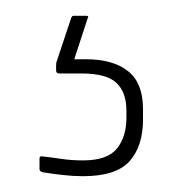

<svg xmlns="http://www.w3.org/2000/svg" viewBox="-20 -26 231 243"><path d="M85 197Q73 197 59.5 195.5Q46 194 34 192Q30 191 30 188V175Q30 171 34 172Q44 173 57 175Q70 177 85 177Q116 177 128 162Q140 147 140 123V114Q140 91 127.5 79Q115 67 83 67H55Q51 67 51 63Q51 61 51 57Q51 53 52 51L70 -3Q71 -6 73 -6H89Q93 -6 91 -3L74 49H89Q123 49 142 64Q161 79 161 112V125Q161 159 144 178Q127 197 85 197Z"/></svg>

Font: Sofia Sans Thin
Style: Regular
Weight: 250
Designer: Botio Nikoltchev, Ani Petrova
Foundry: lettersoup
Version: Version 4.101